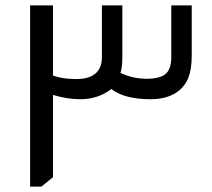

<svg xmlns="http://www.w3.org/2000/svg" viewBox="-20 -694 788 714"><path d="M177 -674V-413Q213 -400 263 -400Q359 -400 359 -482V-674H435V-483Q435 -443 428 -423Q471 -402 524 -401Q580 -401 600 -423Q617 -442 617 -482V-674H693V-488Q693 -438 681 -406Q670 -378 648 -359Q608 -325 540 -325Q443 -325 394 -363Q345 -325 278 -325Q231 -325 177 -341V-35L134 0H92V-674Z"/></svg>

Font: Almarai
Style: Regular
Weight: 400
Designer: Boutros International 2019
Foundry: Created by Boutros International 2019
Version: Version 1.10